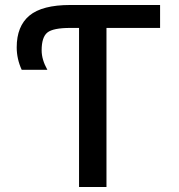

<svg xmlns="http://www.w3.org/2000/svg" viewBox="-20 -750 719 770"><path d="M297 -638H262Q193 -638 170 -619.5Q147 -601 147 -548Q147 -511 170 -470H67Q47 -514 47 -560Q47 -645 98 -687.5Q149 -730 262 -730H622V-638H407V0H297Z"/></svg>

Font: M PLUS 1p Medium
Style: Regular
Weight: 500
Version: Version 1.062